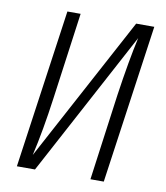

<svg xmlns="http://www.w3.org/2000/svg" viewBox="-78 -751 707 816"><g transform="rotate(10 275.0 -342.5)"><path d="M522 -685.1 424.8 0H367.2L418 -372.1Q440.4 -525.9 462.9 -626L127.9 0H49.8L147 -685.1H204.1L152.8 -312Q133.3 -169.4 107.9 -59.1L443.8 -685.1Z"/></g></svg>

Font: Fira Sans Compressed Light
Style: Italic
Weight: 300
Width: 3
Italic angle: -8°
Designer: Carrois Corporate & Edenspiekermann AG
Foundry: Carrois Corporate GbR & Edenspiekermann AG
Version: Version 4.203;PS 004.203;hotconv 1.0.88;makeotf.lib2.5.64775